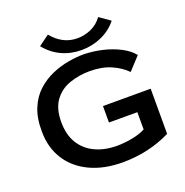

<svg xmlns="http://www.w3.org/2000/svg" viewBox="-142 -933 1035 1074"><g transform="rotate(-20 375.0 -396.5)"><path d="M410 11Q297 11 214 -28.5Q131 -68 86 -139.5Q41 -211 41 -306Q40 -386 64 -443Q88 -500 128.5 -536.5Q169 -573 218 -594Q267 -615 316.5 -623.5Q366 -632 407 -632Q464 -631 519 -618Q574 -605 619.5 -581.5Q665 -558 692 -525L622 -449Q587 -485 533.5 -508.5Q480 -532 407 -532Q344 -532 287.5 -512.5Q231 -493 196 -446Q161 -399 161 -319Q161 -243 192.5 -191.5Q224 -140 280.5 -113.5Q337 -87 410 -87Q451 -87 498 -95.5Q545 -104 580 -122V-225H411V-323H695V-54Q628 -21 556 -5Q484 11 410 11ZM556 -800 620 -755Q584 -709 527.5 -683.5Q471 -658 407 -658Q343 -658 288.5 -683.5Q234 -709 195 -758L258 -804Q320 -728 407 -728Q450 -728 489.5 -745.5Q529 -763 556 -800Z"/></g></svg>

Font: Inconsolata ExtraExpanded
Style: Bold
Weight: 700
Width: 8
Monospace: yes
Designer: Raph Levien, Cyreal, Brenton Simpson
Foundry: Raph Levien, Cyreal, Google
Version: Version 3.100; ttfautohint (v1.8.4.7-5d5b)